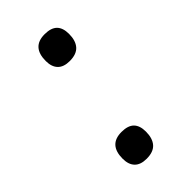

<svg xmlns="http://www.w3.org/2000/svg" viewBox="-183 -588 678 678"><g transform="rotate(-45 156.5 -249.0)"><path d="M126 34Q96 34 81 18.5Q66 3 66 -26Q66 -61 82 -78.5Q98 -96 130 -96Q162 -96 177 -81Q192 -66 192 -36Q192 -2 176 16Q160 34 126 34ZM178 -402Q148 -402 133 -417.5Q118 -433 118 -462Q118 -497 134 -514.5Q150 -532 182 -532Q214 -532 229 -517Q244 -502 244 -472Q244 -438 228 -420Q212 -402 178 -402Z"/></g></svg>

Font: Playwrite GB S
Style: Italic
Weight: 400
Italic angle: -7°
Designer: Veronika Burian, José Scaglione
Foundry: TypeTogether
Version: Version 1.000